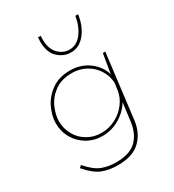

<svg xmlns="http://www.w3.org/2000/svg" viewBox="-192 -733 929 1024"><g transform="rotate(-30 273.0 -221.0)"><path d="M475 -378 426 19Q417 90 370.5 135.5Q324 181 230 181Q178 181 136 164.5Q94 148 47 93L60 81Q105 133 144.5 148Q184 163 230 163Q315 163 355.5 123.5Q396 84 405 17L420 -98Q391 -51 342.5 -23Q294 5 239 5Q187 5 145 -19.5Q103 -44 79 -86Q55 -128 55 -179Q55 -220 76.5 -268Q98 -316 144.5 -350.5Q191 -385 261 -385Q325 -385 374 -350Q423 -315 440 -259L460 -378ZM435 -210Q432 -254 409 -290Q386 -326 347.5 -347Q309 -368 263 -368Q196 -368 154 -336Q112 -304 93.5 -260Q75 -216 75 -179Q75 -134 96.5 -95.5Q118 -57 156.5 -34.5Q195 -12 242 -12Q288 -12 328.5 -33Q369 -54 396 -89.5Q423 -125 429 -167ZM316 -465Q271 -465 236 -497.5Q201 -530 201 -599Q201 -615 202 -623H219Q218 -616 218 -602Q218 -543 247.5 -512.5Q277 -482 316 -482Q361 -482 392 -523Q423 -564 432 -623H449Q440 -556 404 -510.5Q368 -465 316 -465Z"/></g></svg>

Font: Josefin Sans Thin
Style: Italic
Weight: 200
Italic angle: -7°
Designer: Santiago Orozco
Foundry: Typemade
Version: Version 2.000